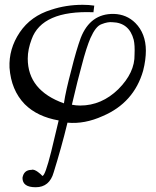

<svg xmlns="http://www.w3.org/2000/svg" viewBox="-20 -477 648 795"><path d="M572.6 -184C580.6 -214.9 584 -243.4 584 -267.4C584 -314.3 569.1 -353.1 540.6 -381.7C516.6 -405.7 486.9 -418.3 451.4 -419.4C386.3 -420.6 340.6 -387.4 314.3 -320C302.9 -289.1 289.1 -243.4 274.3 -182.9C260.6 -131.4 250.3 -86.9 244.6 -49.1C145.1 -84.6 94.9 -146.3 94.9 -234.3C94.9 -260.6 100.6 -286.9 110.9 -314.3C139.4 -394.3 225.1 -432 366.9 -426.3L370.3 -453.7C355.4 -456 339.4 -457.1 322.3 -457.1C276.6 -457.1 233.1 -450.3 192 -436.6C136 -419.4 92.6 -388.6 61.7 -342.9C30.9 -297.1 17.1 -248 19.4 -196.6C24 -134.9 44.6 -84.6 82.3 -45.7C117.7 -10.3 164.6 11.4 222.9 21.7L192 150.9C174.9 218.3 163.4 251.4 155.4 251.4C152 246.9 124.6 220.6 110.9 226.3C89.1 226.3 76.6 237.7 73.1 259.4C73.1 285.7 91.4 298.3 128 298.3C165.7 298.3 190.9 277.7 202.3 236.6C222.9 170.3 242.3 101.7 259.4 30.9C306.3 35.4 355.4 26.3 405.7 3.4C491.4 -33.1 547.4 -96 572.6 -184ZM533.7 -312C537.1 -297.1 538.3 -276.6 537.1 -251.4C538.3 -201.1 515.4 -153.1 469.7 -107.4C424 -62.9 371.4 -40 312 -40C300.6 -40 289.1 -41.1 277.7 -43.4C294.9 -117.7 308.6 -170.3 317.7 -203.4C331.4 -257.1 344 -294.9 354.3 -318.9C369.1 -352 384 -371.4 401.1 -377.1C418.3 -384 433.1 -386.3 444.6 -385.1C491.4 -384 521.1 -360 533.7 -312Z"/></svg>

Font: GFS Goschen
Style: Italic
Weight: 400
Designer: George D. Matthiopoulos
Foundry: George D. Matthiopoulos
Version: Fontographer 4.7 9/28/09 FG4M≠0000002248